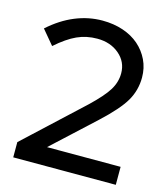

<svg xmlns="http://www.w3.org/2000/svg" viewBox="-107 -793 769 877"><g transform="rotate(15 277.5 -354.5)"><path d="M37 0V-72L307 -323Q367 -380 390.5 -418Q414 -456 414 -498Q414 -552 372.5 -587.5Q331 -623 268 -623Q217 -623 173 -603Q129 -583 77 -537L20 -605Q78 -657 141 -683Q204 -709 270 -709Q323 -709 367.5 -694Q412 -679 443.5 -651.5Q475 -624 493 -586.5Q511 -549 511 -504Q511 -444 481.5 -393Q452 -342 371 -267L174 -85H522V0Z"/></g></svg>

Font: Red Hat Display Medium
Style: Regular
Weight: 500
Designer: Pentagram / MCKL
Foundry: Pentagram / MCKL
Version: Version 1.005; Red Hat Display Medium